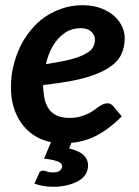

<svg xmlns="http://www.w3.org/2000/svg" viewBox="-20 -541 532 736"><path d="M222 8Q160 8 115.5 -19Q71 -46 46.5 -94.5Q22 -143 22 -206Q22 -226 24 -246.5Q26 -267 31 -286Q40 -325 56.5 -360Q73 -395 97 -424Q109 -439 122.5 -452Q136 -465 151 -475Q181 -496 218 -508.5Q255 -521 296 -521Q344 -521 381 -503.5Q418 -486 438 -456.5Q458 -427 458 -394Q458 -360 444.5 -331.5Q431 -303 395 -280Q371 -265 336.5 -252.5Q302 -240 254.5 -231Q207 -222 145 -215Q145 -209 145.5 -201.5Q146 -194 147 -191Q150 -140 174.5 -114.5Q199 -89 247 -89Q275 -89 298.5 -97.5Q322 -106 338 -117Q346 -123 355 -129.5Q364 -136 373 -140.5Q382 -145 392 -145Q405 -145 414 -134L447 -95Q395 -43 342.5 -17.5Q290 8 222 8ZM156 -295Q194 -301 223.5 -307Q253 -313 274 -320Q295 -327 310 -336Q329 -346 336.5 -360Q344 -374 344 -389Q344 -406 330 -419.5Q316 -433 289 -433Q256 -433 229.5 -415.5Q203 -398 184 -367Q165 -336 156 -295ZM184 175Q164 175 146.5 172Q129 169 112 163L129 125Q133 113 145 113Q152 113 160 116.5Q168 120 183 120Q200 120 208 114Q216 108 218 99Q219 88 209.5 82Q200 76 183.5 72.5Q167 69 149 67L180 -7H259L245 28Q286 38 303 56Q320 74 317 101Q313 137 274 156Q235 175 184 175Z"/></svg>

Font: Aleo
Style: Bold Italic
Weight: 700
Italic angle: -7°
Version: Version 2.001;gftools[0.9.29]